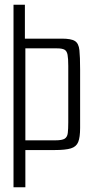

<svg xmlns="http://www.w3.org/2000/svg" viewBox="-20 -633 391 810"><path d="M37 157V-613H85V-470H241Q280 -470 296 -460Q312 -450 315 -421.5Q318 -393 318 -339V-93Q318 -54 310 -34Q302 -14 279 -7Q256 0 211 0H87V157ZM87 -41H214Q242 -41 253 -48Q264 -55 266 -72Q268 -89 268 -117V-355Q268 -386 265 -402Q262 -418 252 -423.5Q242 -429 220 -429H87Z"/></svg>

Font: Smooch Sans Thin
Style: Regular
Weight: 400
Version: Version 1.010